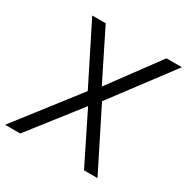

<svg xmlns="http://www.w3.org/2000/svg" viewBox="-196 -890 1007 1035"><g transform="rotate(30 308.0 -372.5)"><path d="M-27 0 268 -380 85 -745H169L337 -407L300 -410L547 -745H643L362 -371L548 0H464L294 -343L332 -339L67 0Z"/></g></svg>

Font: Plus Jakarta Sans
Style: Italic
Weight: 400
Italic angle: -8°
Designer: Gumpita Rahayu
Foundry: Tokotype
Version: Version 2.006